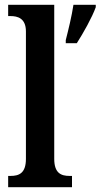

<svg xmlns="http://www.w3.org/2000/svg" viewBox="-20 -780 419 800"><path d="M14 0H280V-47H270C235 -47 206 -58 206 -118V-760H14V-713H24C52 -713 88 -705 88 -649V-118C88 -58 59 -47 24 -47H14ZM254 -613V-600H300C327 -642 364 -708 379 -750V-760H286C279 -713 265 -656 254 -613Z"/></svg>

Font: Noto Serif Armenian Condensed SemiBold
Style: Regular
Weight: 600
Width: 3
Designer: Monotype Design Team
Foundry: Monotype Imaging Inc.
Version: Version 2.008